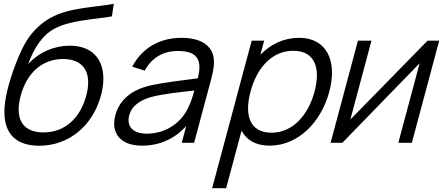

<svg xmlns="http://www.w3.org/2000/svg" viewBox="-20 -755 2342 1015"><path d="M186 15.5C186.3 15.5 186.7 15.5 187.1 15.5C343.9 15.5 470.7 -89.9 513.7 -250.5C522.3 -282.3 526.4 -312.2 526.4 -339.6C526.4 -445.1 464.2 -513.5 348.7 -513.5C268.7 -513.5 187.4 -480.5 129.1 -416C159 -501.5 205.5 -570.5 268.3 -603.5C351.6 -649.5 494.7 -653.5 571.7 -668.5L581.5 -735C479.3 -715.5 343.3 -715.5 246 -660C196.1 -632.5 150 -587.5 119.8 -538C84.1 -481.5 38.2 -360.5 18.4 -275.5C8.3 -233.5 3.3 -196.1 3.3 -163.2C3.3 -44.8 67.6 14.7 186 15.5ZM210.3 -55C122.7 -55 78.6 -99.6 78.6 -176.2C78.6 -198 82.2 -222.3 89.3 -249C121.5 -369 202.3 -443 313.3 -443C400.2 -443 446.1 -397.2 446.1 -319.3C446.1 -298.2 442.7 -274.6 435.8 -249C404.3 -131.5 323.8 -55 210.3 -55Z M1109.9 -447C1100.2 -517 1038.4 -555 939.9 -555C820.9 -555 729.9 -499 679 -402.5L744.9 -381.5C784.7 -453.5 846.2 -485.5 920.2 -485.5C999.5 -485.5 1034.2 -457.4 1034.2 -399.5C1034.2 -382.6 1031.2 -363.1 1025.5 -341C950.8 -331 846.8 -319.5 769.1 -302C682.8 -280.5 613.2 -233.5 589.5 -145C585.5 -130.1 583.5 -115.6 583.5 -101.7C583.5 -35.6 629.9 15 731.1 15C823.1 15 904.3 -21 964.6 -89.5L940.7 0H1006.2L1096.1 -335.5C1104.6 -367.5 1111.3 -399.4 1111.3 -427.1C1111.3 -434 1110.8 -440.7 1109.9 -447ZM756.6 -48.5C685.3 -48.5 659.5 -81.8 659.5 -119.7C659.5 -128 660.7 -136.6 663 -145C678.7 -203.5 733.1 -229.5 782.8 -243C846.7 -259.5 934 -268 1007.2 -276.5C1000.7 -252 990.3 -217 977.2 -190.5C941.4 -109 859.6 -48.5 756.6 -48.5Z M1560.5 -555C1480.5 -555 1411 -521.5 1356.5 -465.5L1376.5 -540H1310.5L1101.5 240H1175.5L1257.1 -64.5C1282.8 -15 1331.8 15 1404.8 15C1556.3 15 1677.4 -108.5 1720.8 -270.5C1730.3 -306 1735 -339.6 1735 -370.5C1735 -479.9 1675.9 -555 1560.5 -555ZM1415.6 -53.5C1329.8 -53.5 1291.4 -104.8 1291.4 -182.8C1291.4 -209.3 1295.8 -238.8 1304.3 -270.5C1338.3 -397.5 1417.7 -486.5 1530.2 -486.5C1617 -486.5 1655.3 -433.8 1655.3 -356.1C1655.3 -330 1651 -301.1 1642.8 -270.5C1609.8 -147.5 1528.1 -53.5 1415.6 -53.5Z M2301.8 -540H2240.3L1832.1 -123L1943.8 -540H1872.3L1727.7 0H1789.7L2198.3 -420.5L2085.7 0H2157.2Z"/></svg>

Font: Manrope
Style: RegularItalic
Weight: 400
Italic angle: -15°
Designer: Mikhail Sharanda
Foundry: Mikhail Sharanda
Version: Version 4.502;hotconv 1.0.109;makeotfexe 2.5.65596